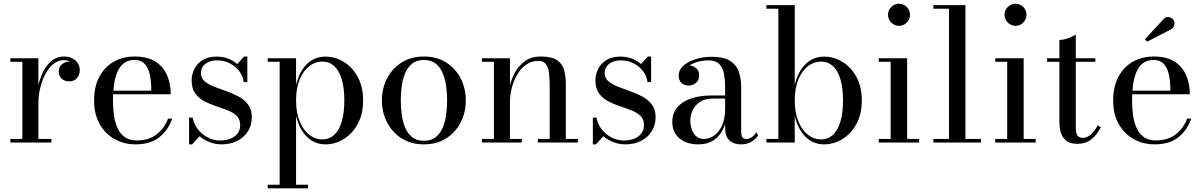

<svg xmlns="http://www.w3.org/2000/svg" viewBox="-20 -778 6568 1048"><path d="M178 -214.5Q178 -258.5 187.2 -303.2Q196.5 -348 215.2 -385.8Q234 -423.5 262.5 -446.5Q291 -469.5 329 -469.5Q357 -469.5 376.2 -459Q395.5 -448.5 405.5 -431.5Q415.5 -414.5 415.5 -395Q415.5 -369.5 400.2 -351.8Q385 -334 358.5 -334Q332 -334 316.2 -348.8Q300.5 -363.5 300.5 -386Q300.5 -414 318.8 -428Q337 -442 358.5 -442Q374 -442 386.8 -436Q399.5 -430 407 -419.2Q414.5 -408.5 414.5 -395H395Q395 -410.5 385.8 -422.8Q376.5 -435 361 -442.2Q345.5 -449.5 327 -449.5Q297 -449.5 271.8 -429.2Q246.5 -409 228.2 -374.8Q210 -340.5 199.8 -299Q189.5 -257.5 189.5 -214.5ZM189.5 -460V-19.5H260.5V0H36.5V-19.5H102V-440.5H36.5V-460Z M720.5 10Q657 10 605.5 -18.8Q554 -47.5 523.8 -101.2Q493.5 -155 493.5 -230Q493.5 -305 522 -358.5Q550.5 -412 600.5 -440.8Q650.5 -469.5 714.5 -469.5Q787 -469.5 830.2 -440.8Q873.5 -412 892.8 -365Q912 -318 912 -263.5H561V-283H806Q806 -308 803.2 -337Q800.5 -366 791.8 -391.8Q783 -417.5 764.5 -434Q746 -450.5 714.5 -450.5Q678.5 -450.5 655.5 -432.5Q632.5 -414.5 619.8 -383.2Q607 -352 601.8 -312.5Q596.5 -273 596.5 -230Q596.5 -187 602.2 -147.8Q608 -108.5 622.2 -77.8Q636.5 -47 661.8 -29.2Q687 -11.5 726 -11.5Q793 -11.5 835.8 -45.2Q878.5 -79 897 -130.5H919.5Q900 -70 851 -30Q802 10 720.5 10Z M1012 10V-136H1032Q1037.5 -102 1059.2 -73.5Q1081 -45 1113 -28Q1145 -11 1182 -11Q1210 -11 1235 -20Q1260 -29 1275.5 -47.8Q1291 -66.5 1291 -95.5Q1291 -127 1271.8 -145.5Q1252.5 -164 1222.5 -175.8Q1192.5 -187.5 1158.5 -198.8Q1124.5 -210 1094.5 -226Q1064.5 -242 1045.2 -268.8Q1026 -295.5 1026 -339Q1026 -371 1040.5 -400.8Q1055 -430.5 1085.2 -449.8Q1115.5 -469 1162.5 -469Q1196.5 -469 1225 -458Q1253.5 -447 1275 -428.5L1312.5 -469.5H1330V-330H1310Q1307.5 -359.5 1288.2 -386.5Q1269 -413.5 1237 -431Q1205 -448.5 1163.5 -448.5Q1140 -448.5 1120 -440.2Q1100 -432 1088.2 -416.5Q1076.5 -401 1076.5 -379.5Q1076.5 -352 1096.5 -334.8Q1116.5 -317.5 1148.2 -305Q1180 -292.5 1215.5 -280.2Q1251 -268 1282.8 -250.8Q1314.5 -233.5 1334.5 -206.8Q1354.5 -180 1354.5 -138.5Q1354.5 -94 1332.8 -60.5Q1311 -27 1274 -8.5Q1237 10 1190 10Q1155.5 10 1124.5 -2Q1093.5 -14 1069.5 -34.5L1029 10Z M1441 250V230.5H1506.5V-440.5H1441V-460H1596V-314Q1612.5 -385.5 1654.2 -427.2Q1696 -469 1756.5 -469Q1809 -469 1856 -440.5Q1903 -412 1932.5 -358.5Q1962 -305 1962 -230Q1962 -155 1932.5 -101.2Q1903 -47.5 1856 -18.8Q1809 10 1756.5 10Q1696 10 1654.2 -32.2Q1612.5 -74.5 1596 -145.5V230.5H1661V250ZM1738.5 -17Q1777.5 -17 1804.5 -42.2Q1831.5 -67.5 1845.5 -115.2Q1859.5 -163 1859.5 -230Q1859.5 -297 1845.5 -344.5Q1831.5 -392 1804.5 -417Q1777.5 -442 1738.5 -442Q1701 -442 1668.5 -417.2Q1636 -392.5 1616 -345Q1596 -297.5 1596 -230Q1596 -162.5 1616 -114.8Q1636 -67 1668.5 -42Q1701 -17 1738.5 -17Z M2294 10Q2223.5 10 2172 -23Q2120.5 -56 2092.5 -110.5Q2064.5 -165 2064.5 -230Q2064.5 -295 2092.5 -349.5Q2120.5 -404 2172 -436.8Q2223.5 -469.5 2294 -469.5Q2364.5 -469.5 2415.8 -436.8Q2467 -404 2494.8 -349.5Q2522.5 -295 2522.5 -230Q2522.5 -165 2494.8 -110.5Q2467 -56 2415.8 -23Q2364.5 10 2294 10ZM2294 -9.5Q2334.5 -9.5 2359.5 -30.2Q2384.5 -51 2397.8 -84.5Q2411 -118 2415.8 -156.5Q2420.5 -195 2420.5 -230Q2420.5 -265.5 2415.8 -303.8Q2411 -342 2397.8 -375.5Q2384.5 -409 2359.5 -429.8Q2334.5 -450.5 2294 -450.5Q2253.5 -450.5 2228.5 -429.8Q2203.5 -409 2190.2 -375.5Q2177 -342 2172.2 -303.8Q2167.5 -265.5 2167.5 -230Q2167.5 -195 2172.2 -156.5Q2177 -118 2190.2 -84.5Q2203.5 -51 2228.5 -30.2Q2253.5 -9.5 2294 -9.5Z M2763.5 -460V-19.5H2828V0H2610.5V-19.5H2676V-440.5H2610.5V-460ZM3068.5 -319.5V-19.5H3134V0H2915.5V-19.5H2980.5V-304.5Q2980.5 -346.5 2976.8 -378.2Q2973 -410 2960 -427.8Q2947 -445.5 2919.5 -445.5Q2879 -445.5 2849.5 -423.5Q2820 -401.5 2801 -367.2Q2782 -333 2772.8 -295Q2763.5 -257 2763.5 -224.5L2751 -222Q2751 -255 2759.8 -297.2Q2768.5 -339.5 2789 -378.8Q2809.5 -418 2844.5 -443.8Q2879.5 -469.5 2932.5 -469.5Q2990.5 -469.5 3019.5 -450.2Q3048.5 -431 3058.5 -397Q3068.5 -363 3068.5 -319.5Z M3216 10V-136H3236Q3241.5 -102 3263.2 -73.5Q3285 -45 3317 -28Q3349 -11 3386 -11Q3414 -11 3439 -20Q3464 -29 3479.5 -47.8Q3495 -66.5 3495 -95.5Q3495 -127 3475.8 -145.5Q3456.5 -164 3426.5 -175.8Q3396.5 -187.5 3362.5 -198.8Q3328.5 -210 3298.5 -226Q3268.5 -242 3249.2 -268.8Q3230 -295.5 3230 -339Q3230 -371 3244.5 -400.8Q3259 -430.5 3289.2 -449.8Q3319.5 -469 3366.5 -469Q3400.5 -469 3429 -458Q3457.5 -447 3479 -428.5L3516.5 -469.5H3534V-330H3514Q3511.5 -359.5 3492.2 -386.5Q3473 -413.5 3441 -431Q3409 -448.5 3367.5 -448.5Q3344 -448.5 3324 -440.2Q3304 -432 3292.2 -416.5Q3280.5 -401 3280.5 -379.5Q3280.5 -352 3300.5 -334.8Q3320.5 -317.5 3352.2 -305Q3384 -292.5 3419.5 -280.2Q3455 -268 3486.8 -250.8Q3518.5 -233.5 3538.5 -206.8Q3558.5 -180 3558.5 -138.5Q3558.5 -94 3536.8 -60.5Q3515 -27 3478 -8.5Q3441 10 3394 10Q3359.5 10 3328.5 -2Q3297.5 -14 3273.5 -34.5L3233 10Z M4025 10Q4001.5 10 3981.8 1.8Q3962 -6.5 3950 -25.8Q3938 -45 3938 -77.5V-304.5Q3938 -340.5 3932 -373.5Q3926 -406.5 3906.8 -427.5Q3887.5 -448.5 3847.5 -448.5Q3825 -448.5 3800.8 -443.5Q3776.5 -438.5 3755.8 -428.2Q3735 -418 3722 -402.5Q3709 -387 3709 -366H3685.5Q3685.5 -391.5 3702.2 -406.2Q3719 -421 3739 -421Q3760.5 -421 3778.2 -407.2Q3796 -393.5 3796 -368Q3796 -338 3777.8 -324.5Q3759.5 -311 3739 -311Q3716 -311 3700.2 -325Q3684.5 -339 3684.5 -366Q3684.5 -389.5 3699.8 -408.2Q3715 -427 3740.8 -440.2Q3766.5 -453.5 3798.8 -460.8Q3831 -468 3865 -468Q3934 -468 3968.2 -444Q4002.5 -420 4014 -382.5Q4025.5 -345 4025.5 -304.5V-58.5Q4025.5 -42 4031.2 -30.5Q4037 -19 4055.5 -19Q4068.5 -19 4084.2 -29.8Q4100 -40.5 4108.5 -57L4118 -39Q4105 -18.5 4081.2 -4.2Q4057.5 10 4025 10ZM3792 10Q3727 10 3688.2 -23.2Q3649.5 -56.5 3649.5 -113.5Q3649.5 -180.5 3707 -218.8Q3764.5 -257 3871 -257H3984.5V-240H3871Q3827 -240 3800 -221.5Q3773 -203 3760.5 -175.5Q3748 -148 3748 -120.5Q3748 -95.5 3755.8 -72.2Q3763.5 -49 3780.2 -34.2Q3797 -19.5 3823 -19.5Q3851 -19.5 3877.2 -37.5Q3903.5 -55.5 3920.8 -92Q3938 -128.5 3938 -183H3949.5Q3949.5 -126 3931.2 -82.5Q3913 -39 3878 -14.5Q3843 10 3792 10Z M4478.5 10Q4418 10 4376.2 -32.2Q4334.5 -74.5 4318 -145.5V0H4163V-19.5H4228.5V-730.5H4163V-750H4318V-314Q4334.5 -385.5 4376.2 -427.2Q4418 -469 4478.5 -469Q4531 -469 4578 -440.5Q4625 -412 4654.5 -358.5Q4684 -305 4684 -230Q4684 -155 4654.5 -101.2Q4625 -47.5 4578 -18.8Q4531 10 4478.5 10ZM4460.5 -17Q4499.5 -17 4526.5 -42.2Q4553.5 -67.5 4567.5 -115.2Q4581.5 -163 4581.5 -230Q4581.5 -297 4567.5 -344.5Q4553.5 -392 4526.5 -417Q4499.5 -442 4460.5 -442Q4423 -442 4390.5 -417.2Q4358 -392.5 4338 -345Q4318 -297.5 4318 -230Q4318 -162.5 4338 -114.8Q4358 -67 4390.5 -42Q4423 -17 4460.5 -17Z M4887 -637Q4862.5 -637 4844.8 -655Q4827 -673 4827 -697.5Q4827 -722.5 4844.8 -740Q4862.5 -757.5 4887 -757.5Q4912 -757.5 4929.5 -740Q4947 -722.5 4947 -697.5Q4947 -673 4929.5 -655Q4912 -637 4887 -637ZM4931.5 -460V-19.5H4997V0H4776.5V-19.5H4841.5V-440.5H4776.5V-460Z M5249.5 -750V-19.5H5334.5V0H5074.5V-19.5H5160V-730.5H5074.5V-750Z M5523 -637Q5498.5 -637 5480.8 -655Q5463 -673 5463 -697.5Q5463 -722.5 5480.8 -740Q5498.5 -757.5 5523 -757.5Q5548 -757.5 5565.5 -740Q5583 -722.5 5583 -697.5Q5583 -673 5565.5 -655Q5548 -637 5523 -637ZM5567.5 -460V-19.5H5633V0H5412.5V-19.5H5477.5V-440.5H5412.5V-460Z M5859.5 7Q5818.5 7 5797.8 -11.2Q5777 -29.5 5769.8 -56.8Q5762.5 -84 5762.5 -111.5V-560Q5785 -560 5811 -569.5Q5837 -579 5852 -590V-88Q5852 -50.5 5861 -38Q5870 -25.5 5891.5 -25.5Q5915 -25.5 5936.8 -46.5Q5958.5 -67.5 5972 -94L5988.5 -83.5Q5968.5 -43 5937.8 -18Q5907 7 5859.5 7ZM5695.5 -440.5V-460H5959V-440.5Z M6283 10Q6219.5 10 6168 -18.8Q6116.5 -47.5 6086.2 -101.2Q6056 -155 6056 -230Q6056 -305 6084.5 -358.5Q6113 -412 6163 -440.8Q6213 -469.5 6277 -469.5Q6349.5 -469.5 6392.8 -440.8Q6436 -412 6455.2 -365Q6474.5 -318 6474.5 -263.5H6123.5V-283H6368.5Q6368.5 -308 6365.8 -337Q6363 -366 6354.2 -391.8Q6345.5 -417.5 6327 -434Q6308.5 -450.5 6277 -450.5Q6241 -450.5 6218 -432.5Q6195 -414.5 6182.2 -383.2Q6169.5 -352 6164.2 -312.5Q6159 -273 6159 -230Q6159 -187 6164.8 -147.8Q6170.5 -108.5 6184.8 -77.8Q6199 -47 6224.2 -29.2Q6249.5 -11.5 6288.5 -11.5Q6355.5 -11.5 6398.2 -45.2Q6441 -79 6459.5 -130.5H6482Q6462.5 -70 6413.5 -30Q6364.5 10 6283 10ZM6241.5 -550.5 6229.5 -564 6330.5 -673Q6340.5 -684 6351.5 -685Q6362.5 -686 6372.2 -681Q6382 -676 6386.5 -667.5Q6391.5 -659.5 6391 -649.5Q6390.5 -639.5 6386 -631.2Q6381.5 -623 6373 -618.5Z"/></svg>

Font: Bodoni Moda
Style: Regular
Weight: 400
Designer: Owen Earl
Foundry: indestructible type
Version: Version 2.005